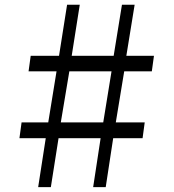

<svg xmlns="http://www.w3.org/2000/svg" viewBox="-20 -790 732 810"><path d="M173 -207H62L71 -273.5H183.5L218.5 -489H100.5L109.5 -554.5H229L263 -770H316.5L282.5 -554.5H459.5L494.5 -770H548L513 -554.5H629.5L620.5 -489H504L468.5 -273.5H590.5L581.5 -207H457.5L426 -0.5H373L404.5 -207H227L194.5 -0.5H141ZM415.5 -273.5 450.5 -489H272.5L236.5 -273.5Z"/></svg>

Font: Merriweather 48pt Light
Style: Regular
Weight: 300
Version: Version 2.100